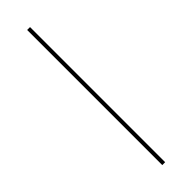

<svg xmlns="http://www.w3.org/2000/svg" viewBox="42 -115 419 419"><g transform="rotate(45 252.0 94.5)"><path d="M43.5 99.2V90.3H460.5V99.2Z"/></g></svg>

Font: Playfair 144pt SemiCondensed Black
Style: Regular
Weight: 900
Width: 4
Designer: Claus Eggers Sørensen
Foundry: Claus Eggers Sørensen
Version: Version 2.203